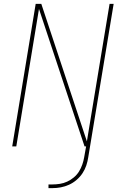

<svg xmlns="http://www.w3.org/2000/svg" viewBox="-20 -755 640 990"><path d="M230 215V196H251Q269 196 288.5 193Q308 190 326.5 181.5Q345 173 361 159.5Q377 146 387.5 129Q398 112 404.5 93Q411 74 414 56L424 0H416L181 -709L64 0H43L164 -735H193L428 -26L545 -735H566L435 56Q432 77 425 98Q418 119 405.5 138Q393 157 375 172.5Q357 188 336 197.5Q315 207 293.5 211Q272 215 251 215Z"/></svg>

Font: Iosevka Thin Extended Oblique
Style: Regular
Weight: 100
Width: 7
Italic angle: -9°
Monospace: yes
Designer: Belleve Invis
Foundry: Belleve Invis
Version: Version 32.5.0; ttfautohint (v1.8.4)